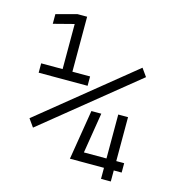

<svg xmlns="http://www.w3.org/2000/svg" viewBox="-104 -782 794 870"><g transform="rotate(15 293.0 -346.5)"><path d="M288.6 -51.8H448.7V0H494.6V-51.8H531.7V-95.7H494.6V-301.8H448.7V-95.7H342.8L373.5 -285.6H327.1L289.1 -52.7ZM51.3 -391.6H280.8V-435.5H197.8V-693.4H151.9L55.7 -667.5V-622.1L151.9 -647V-435.5H51.3ZM90.8 -144.5 526.4 -498 500 -535.2 64.5 -181.6Z"/></g></svg>

Font: Cascadia Mono PL ExtraLight
Style: Regular
Weight: 200
Monospace: yes
Designer: Aaron Bell
Foundry: Saja Typeworks
Version: Version 2404.023